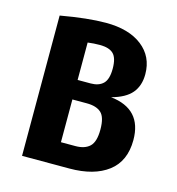

<svg xmlns="http://www.w3.org/2000/svg" viewBox="-87 -618 639 694"><g transform="rotate(15 232.5 -271.5)"><path d="M431 -159Q431 -80 378.5 -40Q326 0 234 0H57V-525Q158 -543 226 -543Q312 -543 361.5 -504.5Q411 -466 411 -400Q411 -357 388 -329.5Q365 -302 313 -288Q431 -275 431 -159ZM180 -457V-317H229Q259 -317 275.5 -333Q292 -349 292 -389Q292 -429 276 -444.5Q260 -460 225 -460Q203 -460 180 -457ZM306 -165Q306 -211 288 -227.5Q270 -244 234 -244H180V-84H234Q269 -84 287.5 -101.5Q306 -119 306 -165Z"/></g></svg>

Font: Fira Sans Compressed Medium
Style: Regular
Weight: 500
Width: 1
Designer: bBox Type GmbH & Carrois Corporate GbR & Edenspiekermann AG
Foundry: bBox Type GmbH & Carrois Corporate GbR & Edenspiekermann AG
Version: Version 4.301